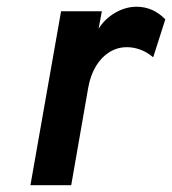

<svg xmlns="http://www.w3.org/2000/svg" viewBox="-20 -544 506 564"><path d="M69.4 0 159.4 -511H279.2L269.6 -459.4Q287.6 -488.6 318.2 -506.4Q348.8 -524.2 381.2 -524.2Q429.5 -524.2 465.6 -487.2L430 -375.6Q413.9 -389.8 393.7 -397.6Q373.5 -405.4 353 -405.4Q324.6 -405.4 301.2 -390.8Q277.8 -376.1 261.6 -349.3Q245.5 -322.5 239 -285.6L189.2 0Z"/></svg>

Font: Overpass
Style: Italic
Weight: 400
Italic angle: -10°
Designer: Delve Withrington, Dave Bailey, Thomas Jockin
Foundry: Delve Fonts LLC
Version: Version 4.000